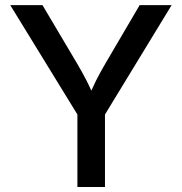

<svg xmlns="http://www.w3.org/2000/svg" viewBox="-20 -748 728 768"><path d="M289.6 0V-290L21 -727.5H149.9L287.1 -496.1Q309.1 -459 326.9 -424.3Q344.7 -389.6 363.3 -341.8H327.6Q346.2 -390.1 364 -425.3Q381.8 -460.4 402.8 -496.1L538.6 -727.5H666.5L399.9 -290V0Z"/></svg>

Font: Inter 18pt Medium
Style: Regular
Weight: 500
Designer: Rasmus Andersson
Foundry: rsms
Version: Version 4.001;git-66647c0bb